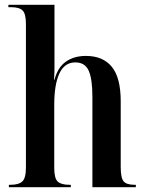

<svg xmlns="http://www.w3.org/2000/svg" viewBox="-20 -780 609 800"><path d="M17 0V-10H23Q58 -10 73 -24Q88 -38 88 -82V-680Q88 -723 74 -736.5Q60 -750 27 -750H15V-760H207V-536Q207 -515 207 -495Q207 -475 205 -448H207Q221 -500 255 -523.5Q289 -547 338 -547Q409 -547 446 -501.5Q483 -456 483 -358V-84Q483 -39 495 -24.5Q507 -10 541 -10H546V0H365V-377Q365 -451 349.5 -485.5Q334 -520 294 -520Q249 -520 227.5 -474Q206 -428 206 -343V-81Q206 -37 220.5 -23.5Q235 -10 269 -10H275V0Z"/></svg>

Font: Noto Serif Display Condensed SemiBold
Style: Regular
Weight: 600
Width: 3
Designer: Monotype Design Team
Foundry: Monotype Imaging Inc.
Version: Version 2.009